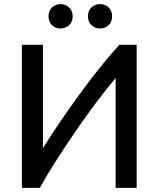

<svg xmlns="http://www.w3.org/2000/svg" viewBox="-20 -910 768 930"><path d="M86 0V-693H188V-192Q221 -246 266.5 -313Q312 -380 362.5 -449.5Q413 -519 463.5 -582Q514 -645 558 -693H642V0H540V-532Q496 -480 445 -412Q394 -344 343 -269.5Q292 -195 247.5 -125Q203 -55 173 0ZM464 -772Q440 -772 423 -788Q406 -804 406 -831Q406 -858 423 -874Q440 -890 464 -890Q489 -890 506 -874Q523 -858 523 -831Q523 -804 506 -788Q489 -772 464 -772ZM273 -772Q249 -772 232 -788Q215 -804 215 -831Q215 -858 232 -874Q249 -890 273 -890Q297 -890 314.5 -874Q332 -858 332 -831Q332 -804 314.5 -788Q297 -772 273 -772Z"/></svg>

Font: Ubuntu Sans Medium
Style: Regular
Weight: 500
Designer: Dalton Maag Ltd
Foundry: Dalton Maag Ltd
Version: Version 1.006; ttfautohint (v1.8.4.7-5d5b)